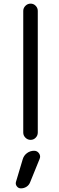

<svg xmlns="http://www.w3.org/2000/svg" viewBox="-20 -770 323 1057"><path d="M108 -710Q108 -726 120 -738Q132 -750 148.5 -750Q165 -750 176.5 -738Q188 -726 188 -710V-40Q188 -24 176.5 -12Q165 0 148.5 0Q132 0 120 -12Q108 -24 108 -40ZM95 267Q81 267 72.5 255.5Q64 244 68 231L105 107Q111 86 128.5 73Q146 60 168 60Q185 60 195 74.5Q205 89 198 105L146 233Q140 249 126 258Q112 267 95 267Z"/></svg>

Font: Rounded Mplus 1c
Style: Regular
Weight: 400
Version: Version 1.059.20150529